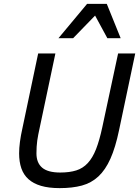

<svg xmlns="http://www.w3.org/2000/svg" viewBox="-20 -950 714 985"><path d="M590.8 -282.2Q572.3 -193.4 546.6 -136Q521 -78.6 484.9 -44.9Q448.7 -11.2 399.9 2Q351.1 15.1 286.1 15.1Q230 15.1 190.4 3.4Q150.9 -8.3 126 -30.8Q101.1 -53.2 89.6 -86.4Q78.1 -119.6 78.1 -163.1Q78.1 -217.3 95.2 -293L175.8 -675.8H264.2L183.1 -292Q179.2 -274.9 176.3 -259.5Q173.3 -244.1 171.1 -228.8Q168.9 -213.4 168 -197.3Q167 -181.2 167 -163.1Q167 -114.7 196.3 -89.8Q225.6 -64.9 289.1 -64.9Q336.9 -64.9 371.1 -75.7Q405.3 -86.4 430.2 -113.3Q455.1 -140.1 472.7 -184.8Q490.2 -229.5 504.9 -297.9L585.9 -675.8H673.8ZM530.8 -753.9 467.8 -870.1 355 -753.9H279.8L426.8 -930.2H527.8L599.1 -753.9Z"/></svg>

Font: Clear Sans
Style: Italic
Weight: 400
Italic angle: -12°
Foundry: Intel Corporation
Version: Version 1.00